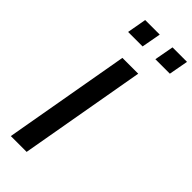

<svg xmlns="http://www.w3.org/2000/svg" viewBox="-313 -1032 1073 1073"><g transform="rotate(45 224.0 -495.0)"><path d="M232.5 -989.5 211.5 -875H97L117.5 -989.5ZM448 -989.5 427 -875H312.5L333.5 -989.5ZM302 -750 170 0H45L177 -750Z"/></g></svg>

Font: Russisch Sans
Style: Bold Italic
Weight: 700
Italic angle: -10°
Designer: Michael Sharanda (font) & Cristiano Sobral (main changes)
Foundry: Michael Sharanda
Version: Version 2.00;September 8, 2020;FontCreator 13.0.0.2681 64-bi